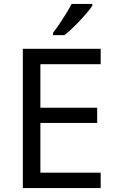

<svg xmlns="http://www.w3.org/2000/svg" viewBox="-20 -964 596 984"><path d="M496 0H97V-714H496V-635H187V-412H478V-334H187V-79H496ZM453 -934Q441 -916 416 -887.5Q391 -859 362.5 -830.5Q334 -802 310 -784H252V-796Q267 -815 284.5 -841Q302 -867 319 -894.5Q336 -922 347 -944H453Z"/></svg>

Font: Noto Sans Hebrew Droid SemiBold
Style: Regular
Weight: 600
Designer: Monotype Design Team
Foundry: Monotype Imaging Inc.
Version: Version 1.100; ttfautohint (v1.8.4.7-5d5b)